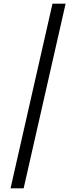

<svg xmlns="http://www.w3.org/2000/svg" viewBox="-20 -853 412 1039"><path d="M335 -833 108 166H37L264 -833Z"/></svg>

Font: Noto Sans Oriya ExtCond
Style: Regular
Weight: 400
Width: 2
Designer: Amélie Bonet and Sol Matas
Foundry: Google LLC
Version: Version 2.006; ttfautohint (v1.8.4.7-5d5b)